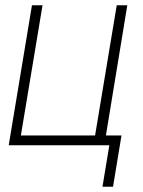

<svg xmlns="http://www.w3.org/2000/svg" viewBox="-20 -550 540 727"><path d="M368 157 394 0H13L101 -530H141L59 -37H340L422 -530H462L381 -37H440L408 157Z"/></svg>

Font: Iosevka Curly XLtObl
Style: Regular
Weight: 200
Italic angle: -9°
Monospace: yes
Designer: Belleve Invis
Foundry: Belleve Invis
Version: Version 11.1.0; ttfautohint (v1.8.3)